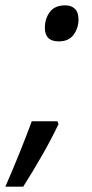

<svg xmlns="http://www.w3.org/2000/svg" viewBox="-69 -570 345 719"><path d="M151 -415Q99 -415 99 -466Q99 -500 117.5 -525Q136 -550 176 -550Q198 -550 211.5 -537Q225 -524 225 -497Q225 -466 207 -440.5Q189 -415 151 -415ZM-49 129Q-23 70 4 3Q31 -64 50 -116H146L150 -105Q125 -52 89 11Q53 74 18 129Z"/></svg>

Font: Noto Sans
Style: Italic
Weight: 400
Italic angle: -12°
Designer: Monotype Design Team
Foundry: Monotype Imaging Inc.
Version: Version 2.013; ttfautohint (v1.8.4.7-5d5b)